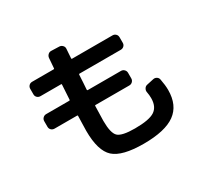

<svg xmlns="http://www.w3.org/2000/svg" viewBox="-174 -1016 1349 1296"><g transform="rotate(-30 500.0 -368.0)"><path d="M125 -330.1Q110.4 -330.1 100.1 -339.8Q89.8 -349.6 89.8 -365.2V-408.2Q89.8 -422.9 100.1 -433.1Q110.4 -443.4 125 -443.4H305.7Q310.5 -443.4 310.5 -449.2Q313.5 -502.9 317.4 -563.5Q317.4 -567.4 313.5 -567.4H152.3Q137.7 -567.4 127.4 -577.1Q117.2 -586.9 117.2 -601.6V-644.5Q117.2 -659.2 127 -669.4Q136.7 -679.7 152.3 -679.7H320.3Q325.2 -679.7 325.2 -684.6Q329.1 -734.4 331.1 -760.7Q332 -775.4 342.8 -786.1Q353.5 -796.9 369.1 -795.9L430.7 -793.9Q444.3 -793 454.6 -782.7Q464.8 -772.5 463.9 -757.8Q462.9 -746.1 461.4 -721.7Q460 -697.3 459 -684.6Q459 -679.7 462.9 -679.7H778.3Q793 -679.7 803.2 -669.9Q813.5 -660.2 813.5 -644.5V-601.6Q813.5 -586.9 803.2 -577.1Q793 -567.4 778.3 -567.4H456.1Q451.2 -567.4 451.2 -560.5Q450.2 -538.1 447.8 -500Q445.3 -461.9 444.3 -449.2Q444.3 -443.4 449.2 -443.4H708Q722.7 -443.4 732.9 -433.1Q743.2 -422.9 743.2 -408.2V-365.2Q743.2 -350.6 732.9 -340.3Q722.7 -330.1 708 -330.1H444.3Q439.5 -330.1 439.5 -326.2Q437.5 -282.2 436.5 -210Q436.5 -115.2 465.8 -87.4Q495.1 -59.6 596.7 -59.6Q708 -59.6 750.5 -87.9Q793 -116.2 793 -182.6Q793 -206.1 788.1 -231.4Q785.2 -245.1 793 -258.3Q800.8 -271.5 815.4 -274.4L869.1 -286.1Q882.8 -289.1 895 -281.7Q907.2 -274.4 910.2 -259.8Q919.9 -210 919.9 -172.9Q919.9 -53.7 841.8 2.9Q763.7 59.6 596.7 59.6Q428.7 59.6 365.7 2.4Q302.7 -54.7 302.7 -210Q302.7 -228.5 304.2 -270Q305.7 -311.5 305.7 -326.2Q305.7 -330.1 300.8 -330.1Z"/></g></svg>

Font: Rounded-L Mgen+ 1m bold
Style: Bold
Weight: 700
Designer: [Source Han Sans]
Ryoko NISHIZUKA  (kana & ideographs); Paul D. Hunt (Latin, Greek & Cyrillic); Wenlong ZHANG  (bopomofo
Version: Version 1.059.20150602